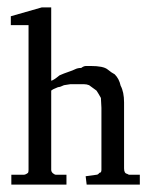

<svg xmlns="http://www.w3.org/2000/svg" viewBox="-20 -500 412 520"><path d="M170.7 -272 153.3 -269.3Q142.7 -264 137.3 -264L128 -260Q124 -258.7 118.7 -254.7V-40Q118.7 -34.7 123.3 -30.7Q128 -26.7 132 -26.7H160V0H10.7V-26.7H44Q49.3 -26.7 56 -32Q57.3 -34.7 57.3 -40V-432H9.3V-456L93.3 -480H118.7V-281.3Q125.3 -282.7 141.3 -296Q153.3 -301.3 165.3 -305.3Q177.3 -309.3 184 -312.7Q190.7 -316 200 -316Q206.7 -321.3 213.3 -321.3H225.3Q260 -321.3 271.3 -312Q282.7 -302.7 290.7 -298.7Q302.7 -286.7 306.7 -268Q316 -250.7 316 -222.7V-44Q316 -30.7 324 -29.3Q326.7 -28 329.3 -26.7H358.7V0H214.7L212 -22.7L241.3 -26.7Q245.3 -26.7 249.3 -32Q254.7 -32 254.7 -40V-208L253.3 -234.7Q246.7 -246.7 241.3 -254.7Q230.7 -262.7 221.3 -269.3Q214.7 -272 206.7 -272Z"/></svg>

Font: Peddana
Style: Regular
Weight: 400
Designer: Appaji Ambarisha Darbha
Foundry: Appaji Ambarisha Darbha
Version: Version 1.0.4; ttfautohint (v1.2.25-373a) -l 7 -r 28 -G 50 -